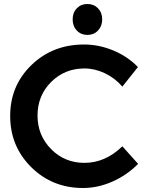

<svg xmlns="http://www.w3.org/2000/svg" viewBox="-20 -932 736 962"><path d="M365 -890.5Q386 -912 418 -912Q450 -912 471 -890.5Q492 -869 492 -835Q492 -801 471 -779Q450 -757 418 -757Q386 -757 365 -779Q344 -801 344 -835Q344 -869 365 -890.5ZM593 -498Q556 -541 505.5 -565Q455 -589 403 -589Q304 -589 236 -521Q168 -453 168 -353Q168 -254 236 -185Q304 -116 403 -116Q508 -116 593 -199L672 -111Q617 -55 544 -22.5Q471 10 396 10Q242 10 136.5 -94.5Q31 -199 31 -351Q31 -503 137.5 -606Q244 -709 401 -709Q476 -709 548 -679Q620 -649 671 -596Z"/></svg>

Font: Montserrat arm Medium
Style: Regular
Weight: 500
Designer: Julieta Ulanovsky
Foundry: Julieta Ulanovsky
Version: Version 6.000;PS 006.000;hotconv 1.0.88;makeotf.lib2.5.64775